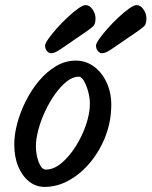

<svg xmlns="http://www.w3.org/2000/svg" viewBox="-20 -729 595 754"><path d="M155 5Q121 5 94 -16.5Q67 -38 51.5 -75.5Q36 -113 36 -162Q36 -201 48 -245.5Q60 -290 82 -333.5Q104 -377 134 -412.5Q164 -448 200.5 -469.5Q237 -491 278 -491Q317 -491 348.5 -468Q380 -445 398.5 -405.5Q417 -366 417 -318Q417 -254 395 -196Q373 -138 335.5 -92.5Q298 -47 251.5 -21Q205 5 155 5ZM160 -63Q191 -63 221.5 -88.5Q252 -114 277.5 -154.5Q303 -195 318 -239.5Q333 -284 333 -321Q333 -344 326.5 -368.5Q320 -393 310 -410.5Q300 -428 290 -428Q266 -428 242 -409Q218 -390 196 -359Q174 -328 157 -291.5Q140 -255 130.5 -219Q121 -183 121 -154Q121 -122 132 -92.5Q143 -63 160 -63ZM180 -520Q172 -520 164.5 -528.5Q157 -537 157 -550Q157 -558 170 -576.5Q183 -595 203 -617.5Q223 -640 245.5 -661Q268 -682 287 -695.5Q306 -709 316 -709Q332 -709 343.5 -692Q355 -675 355 -658Q355 -637 348.5 -629Q342 -621 323 -608Q267 -570 240 -551Q213 -532 201.5 -526Q190 -520 180 -520ZM380 -520Q372 -520 364.5 -528.5Q357 -537 357 -550Q357 -558 370 -576.5Q383 -595 403 -617.5Q423 -640 445.5 -661Q468 -682 487 -695.5Q506 -709 516 -709Q532 -709 543.5 -692Q555 -675 555 -658Q555 -637 548.5 -629Q542 -621 523 -608Q467 -570 440 -551Q413 -532 401.5 -526Q390 -520 380 -520Z"/></svg>

Font: Solitreo
Style: Regular
Weight: 400
Designer: Nathan Gross, Bryan Kirschen, Binghamton University
Foundry: Eli Heuer
Version: Version 1.100; ttfautohint (v1.8.4.7-5d5b)